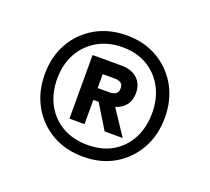

<svg xmlns="http://www.w3.org/2000/svg" viewBox="-80 -812 667 610"><g transform="rotate(20 253.0 -507.0)"><path d="M254 -302Q194 -302 148 -328.5Q102 -355 76 -401.5Q50 -448 50 -507Q50 -567 76 -613Q102 -659 148 -685.5Q194 -712 254 -712Q313 -712 358.5 -685.5Q404 -659 430 -613Q456 -567 456 -507Q456 -448 430 -401.5Q404 -355 358.5 -328.5Q313 -302 254 -302ZM291 -401 231 -499H287L352 -401ZM254 -342Q303 -342 338.5 -363Q374 -384 393.5 -421.5Q413 -459 413 -507Q413 -555 393.5 -592Q374 -629 338.5 -650.5Q303 -672 254 -672Q205 -672 168.5 -650.5Q132 -629 112 -592Q92 -555 92 -507Q92 -459 112 -421.5Q132 -384 168.5 -363Q205 -342 254 -342ZM172 -401V-616H270Q304 -616 323.5 -598Q343 -580 343 -549Q343 -519 323.5 -501Q304 -483 270 -483H223V-401ZM223 -523H264Q276 -523 284 -528.5Q292 -534 292 -547Q292 -560 284 -565Q276 -570 264 -570H223Z"/></g></svg>

Font: DM Sans 9pt Medium
Style: Regular
Weight: 500
Version: Version 4.004;gftools[0.9.30]